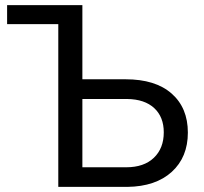

<svg xmlns="http://www.w3.org/2000/svg" viewBox="-20 -731 799 751"><path d="M7.8 -710.9H302.2V-420.9H471.2Q587.9 -420.9 651.4 -365Q714.8 -309.1 714.8 -212.4Q714.8 -116.2 651.9 -58.8Q588.9 -1.5 478.5 0H208V-636.7H7.8ZM302.2 -343.8V-76.7H473.6Q543 -76.7 581.8 -113.8Q620.6 -150.9 620.6 -213.4Q620.6 -273.4 583.3 -308.1Q545.9 -342.8 477.5 -343.8Z"/></svg>

Font: Noboto
Style: Regular
Weight: 400
Designer: Google
Version: Version 2.001101; 2014